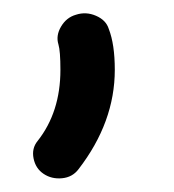

<svg xmlns="http://www.w3.org/2000/svg" viewBox="-20 -145 259 286"><path d="M36 65Q70 22 70 -41Q70 -69 67 -79Q63 -92 71 -105.5Q79 -119 93 -123Q108 -128 123 -121.5Q138 -115 142 -102Q151 -79 151 -41Q151 37 97 107Q88 119 72.5 120.5Q57 122 45 114Q33 106 30 91Q27 76 36 65Z"/></svg>

Font: Hoogli Semibold
Style: Regular
Weight: 600
Designer: Anand Singh Naorem
Foundry: Brand New Type
Version: Version 1.00 b007